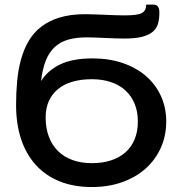

<svg xmlns="http://www.w3.org/2000/svg" viewBox="-20 -783 761 812"><path d="M683 -269C683 -308 675.6 -343.8 660.8 -376.5C645.9 -409.2 624.9 -437.3 597.8 -461C570.6 -484.7 537.8 -503.1 499.5 -516.2C461.2 -529.4 418.5 -536 371.5 -536C315.8 -536 270.4 -527.7 235.3 -511C200.1 -494.3 172.8 -470.7 153.5 -440C157.5 -474.3 164.3 -503.3 173.8 -527C183.3 -550.7 195.9 -569.7 211.8 -584.2C227.6 -598.7 246.7 -609.2 269 -615.5C291.3 -621.8 317.5 -625 347.5 -625C356.8 -625 368.2 -624.7 381.5 -624.2C394.8 -623.7 408.8 -623.2 423.3 -622.5C437.8 -621.8 452.3 -621.2 466.8 -620.7C481.3 -620.2 494.3 -620 506 -620C536.3 -620 561.1 -622.4 580.3 -627.2C599.4 -632.1 614.5 -639.1 625.5 -648.2C636.5 -657.4 644 -668.7 648 -682.2C652 -695.7 654 -711.3 654 -729C654 -733 653.8 -737.1 653.3 -741.2C652.8 -745.4 651.7 -749.1 650 -752.2C648.3 -755.4 645.8 -758.1 642.5 -760.2C639.2 -762.4 634.7 -763.5 629 -763.5H598.5C598.2 -754.8 596.6 -747.6 593.8 -741.7C590.9 -735.9 586.2 -731.2 579.5 -727.7C572.8 -724.2 563.7 -721.7 552 -720.2C540.3 -718.7 525.5 -718 507.5 -718C494.8 -718 481 -718.2 466 -718.7C451 -719.2 436 -719.8 421 -720.5C406 -721.2 391.5 -721.7 377.5 -722.2C363.5 -722.7 351.3 -723 341 -723C299.3 -723 263.2 -718.3 232.5 -709C201.8 -699.7 175.7 -686.6 154 -669.7C132.3 -652.9 114.7 -632.7 101 -609.2C87.3 -585.7 76.6 -559.7 68.8 -531.2C60.9 -502.7 55.5 -472.2 52.5 -439.7C49.5 -407.2 48 -373.7 48 -339C48 -285 55.2 -236.6 69.5 -193.7C83.8 -150.9 104.8 -114.5 132.3 -84.5C159.8 -54.5 193.3 -31.6 233 -15.7C272.7 0.1 317.8 8 368.5 8C415.5 8 458.3 1.1 497 -12.7C535.7 -26.6 568.8 -45.8 596.3 -70.5C623.8 -95.2 645.1 -124.4 660.3 -158.2C675.4 -192.1 683 -229 683 -269ZM563 -269C563 -241 558.5 -216.1 549.5 -194.2C540.5 -172.4 527.6 -154 510.8 -139C493.9 -124 473.5 -112.6 449.5 -104.7C425.5 -96.9 398.5 -93 368.5 -93C338.5 -93 311.4 -97.3 287.3 -106C263.1 -114.7 242.6 -127.2 225.8 -143.7C208.9 -160.2 195.9 -180.5 186.8 -204.5C177.6 -228.5 173 -255.8 173 -286.5C173 -312.5 177.5 -335.5 186.5 -355.5C195.5 -375.5 208.4 -392.4 225.3 -406.2C242.1 -420.1 262.6 -430.5 286.8 -437.5C310.9 -444.5 338.2 -448 368.5 -448C398.5 -448 425.5 -443.9 449.5 -435.7C473.5 -427.6 493.9 -415.7 510.8 -400.2C527.6 -384.7 540.5 -366 549.5 -344C558.5 -322 563 -297 563 -269Z"/></svg>

Font: Lato Semibold
Style: Regular
Weight: 600
Designer: Lukasz Dziedzic
Foundry: tyPoland Lukasz Dziedzic
Version: Version 2.006; 2014-01-15